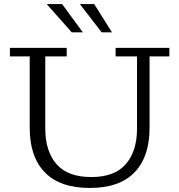

<svg xmlns="http://www.w3.org/2000/svg" viewBox="-20 -919 887 950"><path d="M335 -759 211 -899H287L390 -759ZM483 -759 375 -899H446L534 -759ZM424 11Q277 11 202 -66Q127 -143 127 -286V-640H29V-682H310V-640H204V-283Q204 -171 259.5 -107Q315 -43 432 -43Q547 -43 602.5 -107Q658 -171 658 -283V-640H552V-682H818V-640H720V-286Q720 -143 645.5 -66Q571 11 424 11Z"/></svg>

Font: Montagu Slab 16pt Light
Style: Regular
Weight: 300
Designer: Florian Karsten
Foundry: Florian Karsten
Version: Version 1.000; ttfautohint (v1.8.3)